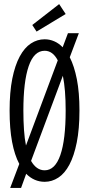

<svg xmlns="http://www.w3.org/2000/svg" viewBox="-20 -875 435 938"><path d="M320.8 -595.2Q342.8 -552.2 355.5 -487.8Q368.2 -423.3 368.2 -335Q368.2 -244.6 355 -179Q341.8 -113.3 319.1 -70.6Q296.4 -27.8 265.1 -7.3Q233.9 13.2 198.2 13.2Q147 13.2 107.9 -25.9L83 43H29.8L74.2 -74.2Q51.3 -117.2 39.1 -181.4Q26.9 -245.6 26.9 -335Q26.9 -424.8 40 -490.5Q53.2 -556.2 76.4 -599.1Q99.6 -642.1 130.9 -662.6Q162.1 -683.1 198.2 -683.1Q222.2 -683.1 244.9 -673.3Q267.6 -663.6 286.1 -644L312 -712.9H365.2ZM300.8 -335Q300.8 -386.2 297.4 -428.7Q293.9 -471.2 287.1 -504.9L131.8 -88.9Q144.5 -66.4 161.1 -54.7Q177.7 -43 198.2 -43Q249 -43 274.9 -117.7Q300.8 -192.4 300.8 -335ZM94.2 -335Q94.2 -283.2 97.2 -240.5Q100.1 -197.8 106.9 -164.1L262.2 -580.1Q237.8 -627 198.2 -627Q146 -627 120.1 -551.5Q94.2 -476.1 94.2 -335ZM300.8 -806.6 158.7 -720.7 137.7 -752.9 269 -855Z"/></svg>

Font: Stint Ultra Condensed
Style: Regular
Weight: 400
Width: 1
Designer: Astigmatic (AOETI)
Foundry: Astigmatic (AOETI)
Version: Version 1.000